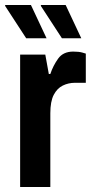

<svg xmlns="http://www.w3.org/2000/svg" viewBox="-25 -743 364 763"><path d="M55 0V-526H155L169 -449H175Q186 -482 206 -510Q226 -538 266 -538Q289 -538 302.5 -534Q316 -530 316 -530V-414H273Q247 -414 224.5 -403Q202 -392 188.5 -366Q175 -340 175 -293V0ZM221 -591 137 -720 138 -723H236L298 -591ZM79 -591 -5 -720 -4 -723H98L160 -591Z"/></svg>

Font: Archivo Narrow
Style: Bold
Weight: 700
Designer: Hector Gatti
Foundry: Omnibus-Type
Version: Version 3.002